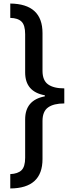

<svg xmlns="http://www.w3.org/2000/svg" viewBox="-20 -820 411 1084"><path d="M38 -800Q220 -798 220 -633V-420Q220 -366 251.5 -343.5Q283 -321 343 -321V-236Q283 -236 251.5 -213.5Q220 -191 220 -137V78Q220 243 38 244V163Q81 161 101.5 141Q122 121 122 71V-146Q122 -255 233 -276V-282Q122 -302 122 -411V-627Q122 -678 101.5 -698Q81 -718 38 -719Z"/></svg>

Font: Noto Sans Tamil SemiCondensed Medium
Style: Regular
Weight: 500
Width: 4
Designer: Jelle Bosma - Monotype Design Team
Foundry: Monotype Imaging Inc.
Version: Version 2.004; ttfautohint (v1.8.4.7-5d5b)